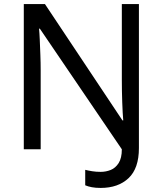

<svg xmlns="http://www.w3.org/2000/svg" viewBox="-20 -734 800 944"><path d="M475 190Q450 190 431.5 186.5Q413 183 399 177V101Q415 105 434 108Q453 111 475 111Q501 111 524.5 101.5Q548 92 563.5 67.5Q579 43 579 0L176 -593H172Q174 -574 175.5 -539Q177 -504 178.5 -464Q180 -424 180 -387V0H97V-714H201L582 -142H586Q583 -174 581 -230.5Q579 -287 579 -342V-714H663V-6Q663 94 612 142Q561 190 475 190Z"/></svg>

Font: Noto Sans Carian
Style: Regular
Weight: 400
Designer: Monotype Design Team
Foundry: Monotype Imaging Inc.
Version: Version 2.002; ttfautohint (v1.8.4.7-5d5b)